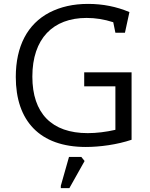

<svg xmlns="http://www.w3.org/2000/svg" viewBox="-20 -744 768 985"><path d="M420 10C492 10 581 -2 655 -27V-373H412V-301H572V-78C524 -67 475 -61 430 -61C245 -61 146 -163 146 -351C146 -546 252 -652 424 -652C470 -652 514 -645 561 -630L572 -576H621L644 -682C578 -710 507 -724 432 -724C355 -724 291 -709 234 -680C121 -621 61 -507 61 -349C61 -125 183 10 420 10ZM292 209V221H336L414 82L397 61H334Z"/></svg>

Font: Frost Regular
Style: Regular
Weight: 400
Designer: Lee Frost
Foundry: Lee Frost for Ice Communication Norge AS
Version: Version 2.011;hotconv 1.0.107;makeotfexe 2.5.65593